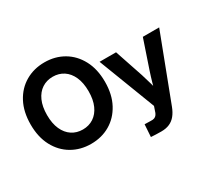

<svg xmlns="http://www.w3.org/2000/svg" viewBox="-175 -1032 1667 1531"><g transform="rotate(-30 658.5 -267.0)"><path d="M376.5 11.2Q278.8 11.2 201.2 -34.2Q123.5 -79.6 78.9 -163.6Q34.2 -247.6 34.2 -363.3Q34.2 -480 78.9 -564.2Q123.5 -648.4 201.2 -693.6Q278.8 -738.8 376.5 -738.8Q474.1 -738.8 551.3 -693.6Q628.4 -648.4 673.3 -564.2Q718.3 -480 718.3 -363.3Q718.3 -247.1 673.3 -163.1Q628.4 -79.1 551.3 -33.9Q474.1 11.2 376.5 11.2ZM376.5 -121.1Q432.6 -121.1 475.6 -149.4Q518.6 -177.7 543 -231.9Q567.4 -286.1 567.4 -363.3Q567.4 -440.9 543 -495.4Q518.6 -549.8 475.6 -578.1Q432.6 -606.4 376.5 -606.4Q320.3 -606.4 277.1 -578.1Q233.9 -549.8 209.5 -495.4Q185.1 -440.9 185.1 -363.3Q185.1 -286.1 209.5 -231.9Q233.9 -177.7 277.1 -149.4Q320.3 -121.1 376.5 -121.1ZM814.9 201.7 822.3 88.4 877.4 89.8Q897.5 91.3 910.9 86.4Q924.3 81.5 933.3 68.8Q942.4 56.2 948.2 34.7L960.4 -1L760.3 -522.5H912.1L1000 -261.2Q1015.1 -214.4 1028.1 -166.7Q1041 -119.1 1054.2 -70.8H1015.1Q1027.8 -119.1 1041.3 -166.7Q1054.7 -214.4 1070.3 -261.2L1158.7 -522.5H1309.1L1081.1 76.2Q1064.9 119.1 1041.5 147.9Q1018.1 176.8 985.8 190.9Q953.6 205.1 910.2 205.1Q885.7 205.1 861.1 204.1Q836.4 203.1 814.9 201.7Z"/></g></svg>

Font: Inter 28pt
Style: Bold
Weight: 700
Designer: Rasmus Andersson
Foundry: rsms
Version: Version 4.001;git-66647c0bb